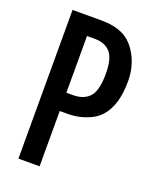

<svg xmlns="http://www.w3.org/2000/svg" viewBox="-149 -872 798 983"><g transform="rotate(20 250.0 -380.0)"><path d="M73.2 -785.2H231.4Q330.6 -785.2 383.3 -739.3Q411.1 -715.8 432.1 -676.8Q465.3 -614.7 465.3 -538.6Q465.3 -408.7 407.7 -343.8Q377.9 -309.6 324.2 -291.5Q279.8 -276.4 232.4 -276.4H188.5V24.9H73.2ZM188.5 -685.1V-376H223.6Q290.5 -376 320.3 -418Q345.2 -453.6 345.2 -536.1Q345.2 -614.7 318.8 -648.4Q290 -685.1 230.5 -685.1Z"/></g></svg>

Font: BIZ UDGothic
Style: Bold
Weight: 700
Monospace: yes
Designer: TypeBank Co., Ltd.
Foundry: Morisawa Inc.
Version: Version 1.05